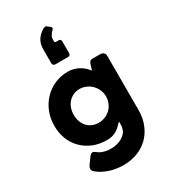

<svg xmlns="http://www.w3.org/2000/svg" viewBox="-298 -1187 1366 1556"><g transform="rotate(-30 384.5 -409.0)"><path d="M519.5 -22.5Q523.4 -32.2 524.4 -43.9Q525.4 -55.7 525.4 -69.3Q525.4 -73.2 525.4 -76.2Q525.4 -78.1 525.4 -79.1Q525.4 -81.1 525.4 -83Q525.4 -85.9 525.4 -89.8Q510.7 -74.2 495.1 -59.6Q480.5 -44.9 461.9 -32.2Q444.3 -21.5 420.9 -13.7Q398.4 -6.8 367.2 -6.8Q299.8 -6.8 242.2 -29.3Q184.6 -52.7 142.6 -93.8Q100.6 -134.8 77.1 -192.4Q53.7 -250 53.7 -319.3Q53.7 -387.7 77.1 -447.3Q100.6 -506.8 142.6 -550.8Q184.6 -595.7 242.2 -621.1Q299.8 -646.5 367.2 -646.5Q398.4 -646.5 423.8 -638.7Q449.2 -631.8 470.7 -619.1Q492.2 -607.4 509.8 -590.8Q527.3 -574.2 542 -555.7Q546.9 -571.3 555.7 -600.6Q558.6 -609.4 561.5 -616.2Q564.5 -623 568.4 -627.9Q572.3 -632.8 578.1 -634.8Q585 -637.7 594.7 -637.7Q619.1 -637.7 668.9 -637.7Q675.8 -637.7 682.6 -634.8Q690.4 -632.8 695.3 -627.9Q701.2 -623 705.1 -616.2Q709 -609.4 709 -600.6Q709 -430.7 709 -91.8Q709 -13.7 682.6 47.9Q657.2 108.4 613.3 150.4Q569.3 192.4 508.8 214.8Q448.2 236.3 378.9 236.3Q351.6 236.3 320.3 231.4Q289.1 226.6 258.8 217.8Q227.5 208 199.2 193.4Q170.9 178.7 148.4 159.2Q140.6 153.3 135.7 145.5Q130.9 136.7 130.9 127Q130.9 114.3 139.6 100.6Q156.2 79.1 187.5 35.2Q194.3 27.3 200.2 23.4Q206.1 19.5 213.9 19.5Q224.6 19.5 241.2 32.2Q253.9 43.9 269.5 50.8Q286.1 58.6 302.7 62.5Q320.3 67.4 336.9 68.4Q353.5 69.3 367.2 69.3Q389.6 69.3 414.1 63.5Q439.5 57.6 460 45.9Q481.4 34.2 498 16.6Q513.7 0 519.5 -22.5ZM234.4 -319.3Q234.4 -285.2 244.1 -256.8Q254.9 -227.5 273.4 -207Q293 -185.5 319.3 -173.8Q345.7 -162.1 378.9 -162.1Q410.2 -162.1 438.5 -172.9Q466.8 -184.6 488.3 -204.1Q508.8 -224.6 521.5 -252Q534.2 -278.3 536.1 -309.6Q536.1 -315.4 536.1 -326.2Q534.2 -357.4 521.5 -383.8Q508.8 -411.1 488.3 -431.6Q466.8 -453.1 438.5 -464.8Q410.2 -477.5 378.9 -477.5Q345.7 -477.5 319.3 -464.8Q293 -452.1 273.4 -430.7Q254.9 -409.2 244.1 -379.9Q234.4 -350.6 234.4 -319.3ZM452.1 -770.5Q452.1 -760.7 446.3 -754.9Q441.4 -748 429.7 -748Q389.6 -748 308.6 -748Q300.8 -748 293 -754.9Q286.1 -760.7 286.1 -770.5Q286.1 -806.6 286.1 -878.9Q286.1 -900.4 287.1 -920.9Q290 -960 311.5 -993.2Q334 -1025.4 372.1 -1047.9Q373 -1048.8 376 -1049.8Q379.9 -1050.8 382.8 -1051.8Q386.7 -1052.7 390.6 -1053.7Q393.6 -1053.7 394.5 -1053.7Q399.4 -1053.7 401.4 -1051.8Q404.3 -1049.8 407.2 -1046.9Q413.1 -1042 425.8 -1032.2Q434.6 -1026.4 435.5 -1022.5Q437.5 -1017.6 437.5 -1013.7Q437.5 -1008.8 430.7 -1002Q423.8 -994.1 415 -985.4Q407.2 -975.6 400.4 -963.9Q393.6 -951.2 393.6 -935.5Q393.6 -928.7 393.6 -914.1Q393.6 -905.3 403.3 -903.3Q412.1 -903.3 431.6 -903.3Q441.4 -903.3 446.3 -897.5Q452.1 -891.6 452.1 -881.8Q452.1 -844.7 452.1 -770.5Z"/></g></svg>

Font: Cocogoose
Style: Regular
Weight: 400
Designer: Cosimo Lorenzo Pancini
Version: Version 1.000